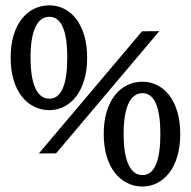

<svg xmlns="http://www.w3.org/2000/svg" viewBox="-20 -678 709 712"><path d="M93.3 -464.4Q93.3 -389.2 111.3 -350.6Q129.4 -312 163.1 -312Q196.3 -312 212.9 -350.6Q229.5 -389.2 229.5 -464.4Q229.5 -539.1 212.9 -577.4Q196.3 -615.7 163.1 -615.7Q129.4 -615.7 111.3 -577.4Q93.3 -539.1 93.3 -464.4ZM19.5 -464.4Q19.5 -511.2 30.5 -547.4Q41.5 -583.5 61 -608.2Q80.6 -632.8 106.7 -645.5Q132.8 -658.2 163.1 -658.2Q191.9 -658.2 217.5 -645.5Q243.2 -632.8 262.2 -608.2Q281.2 -583.5 292.2 -547.4Q303.2 -511.2 303.2 -464.4Q303.2 -417.5 292.2 -381.1Q281.2 -344.7 262.2 -320.1Q243.2 -295.4 217.5 -282.5Q191.9 -269.5 163.1 -269.5Q132.8 -269.5 106.7 -282.5Q80.6 -295.4 61 -320.1Q41.5 -344.7 30.5 -381.1Q19.5 -417.5 19.5 -464.4ZM506.8 -562 570.8 -562.5 188 -109.4 124 -108.9ZM438.5 -181.2Q438.5 -106 456.5 -67.4Q474.6 -28.8 508.3 -28.8Q541.5 -28.8 558.1 -67.4Q574.7 -106 574.7 -181.2Q574.7 -255.9 558.1 -294.2Q541.5 -332.5 508.3 -332.5Q474.6 -332.5 456.5 -294.2Q438.5 -255.9 438.5 -181.2ZM364.7 -181.2Q364.7 -228 375.7 -264.2Q386.7 -300.3 406.2 -325Q425.8 -349.6 451.9 -362.3Q478 -375 508.3 -375Q537.1 -375 562.7 -362.3Q588.4 -349.6 607.4 -325Q626.5 -300.3 637.5 -264.2Q648.4 -228 648.4 -181.2Q648.4 -134.3 637.5 -97.9Q626.5 -61.5 607.4 -36.9Q588.4 -12.2 562.7 0.7Q537.1 13.7 508.3 13.7Q478 13.7 451.9 0.7Q425.8 -12.2 406.2 -36.9Q386.7 -61.5 375.7 -97.9Q364.7 -134.3 364.7 -181.2Z"/></svg>

Font: Smythe
Style: Regular
Weight: 400
Version: Version 1.000